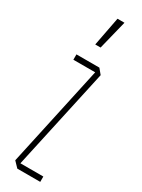

<svg xmlns="http://www.w3.org/2000/svg" viewBox="-191 -723 554 747"><g transform="rotate(30 86.0 -350.0)"><path d="M23 -476V-500H126L145 -477L46 -24H149V0H46L23 -24V-25L121 -476ZM67 -570 92 -700H123V-699L91 -570Z"/></g></svg>

Font: Foldit Thin Thin
Style: Regular
Weight: 250
Version: Version 1.003